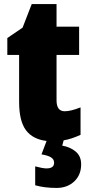

<svg xmlns="http://www.w3.org/2000/svg" viewBox="-20 -684 440 944"><path d="M379 124Q379 176 345 208Q311 240 258 240Q199 240 153 227V134Q190 144 209 144Q246 144 246 116Q246 99 230.5 89.5Q215 80 184 75L209 9Q141 1 107.5 -44Q74 -89 74 -183V-414H16V-497L91 -548L136 -664H258V-553H369V-414H258V-191Q258 -137 298 -137Q328 -137 376 -156V-21Q330 0 293 6L286 32Q326 39 352.5 61.5Q379 84 379 124Z"/></svg>

Font: Noto Sans Display Black Narrow
Style: Regular
Weight: 900
Width: 4
Designer: Monotype Design team
Foundry: Monotype Imaging Inc.
Version: Version 1.000